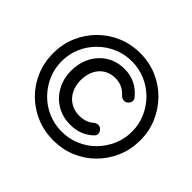

<svg xmlns="http://www.w3.org/2000/svg" viewBox="-179 -999 1216 1216"><g transform="rotate(45 429.5 -390.5)"><path d="M442 -146Q373 -146 319.5 -178Q266 -210 235 -266Q204 -322 204 -393Q204 -464 234 -520Q264 -576 316 -608Q368 -640 436 -640Q540 -640 607 -558Q619 -544 616 -528.5Q613 -513 597 -501Q585 -492 569.5 -495Q554 -498 543 -510Q500 -558 436 -558Q392 -558 359 -537.5Q326 -517 307.5 -479.5Q289 -442 289 -393Q289 -344 308.5 -306.5Q328 -269 362.5 -248Q397 -227 442 -227Q501 -227 537 -259Q550 -270 565.5 -271.5Q581 -273 592 -263Q607 -250 608.5 -234Q610 -218 597 -206Q535 -146 442 -146ZM436 0Q355 0 284 -29.5Q213 -59 159 -112.5Q105 -166 75 -237Q45 -308 45 -392Q45 -472 75 -542.5Q105 -613 158.5 -667Q212 -721 283 -751Q354 -781 436 -781Q517 -781 587.5 -751Q658 -721 711.5 -667Q765 -613 795.5 -542.5Q826 -472 826 -391Q826 -308 795.5 -237Q765 -166 711.5 -112.5Q658 -59 587.5 -29.5Q517 0 436 0ZM434 -77Q500 -77 557 -101.5Q614 -126 657 -169.5Q700 -213 725 -270Q750 -327 750 -392Q750 -457 725 -514Q700 -571 656.5 -614.5Q613 -658 556 -682.5Q499 -707 434 -707Q370 -707 313 -682.5Q256 -658 212 -614.5Q168 -571 143.5 -514Q119 -457 119 -392Q119 -327 144 -270Q169 -213 212 -169.5Q255 -126 312 -101.5Q369 -77 434 -77Z"/></g></svg>

Font: Comfortaa SemiBold
Style: Regular
Weight: 600
Designer: Johan Aakerlund
Foundry: Johan Aakerlund
Version: Version 3.104; ttfautohint (v1.8.1.43-b0c9)